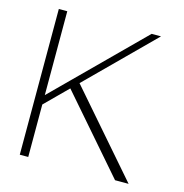

<svg xmlns="http://www.w3.org/2000/svg" viewBox="-106 -812 870 910"><g transform="rotate(15 329.0 -357.5)"><path d="M71.5 0V-715H113V0ZM101.5 -246 102 -292.5 527 -715H573ZM539 0 215.5 -372.5 248 -411.5 605.5 0Z"/></g></svg>

Font: Russolo 10pt ExtraLight
Style: Regular
Weight: 200
Designer: Micah Stupak-Hahn
Version: Version 1.000